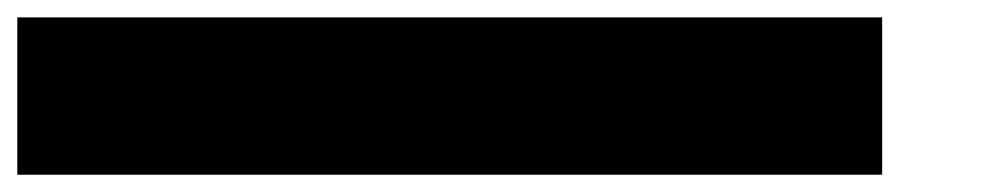

<svg xmlns="http://www.w3.org/2000/svg" viewBox="-20 -2 1140 222"><path d="M0 200H1000V18.1H0Z"/></svg>

Font: Kubos
Style: Light
Weight: 300
Version: Version 001.000